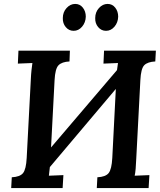

<svg xmlns="http://www.w3.org/2000/svg" viewBox="-20 -958 816 978"><path d="M37 0 40 -55Q82 -57 97.5 -76.5Q113 -96 116 -154L137 -553Q138 -578 140.5 -601Q143 -624 145 -637L71 -634L74 -700H336L334 -645Q295 -643 278 -625.5Q261 -608 258 -550L240 -207L576 -601Q579 -624 581 -637L507 -634L510 -700H774L771 -645Q732 -643 715 -626Q698 -609 695 -550L674 -149Q673 -122 671 -98.5Q669 -75 666 -63L741 -66L737 0H473L476 -55Q518 -57 533.5 -76.5Q549 -96 552 -154L570 -505L234 -107Q231 -78 229 -63L303 -66L299 0ZM520 -801Q496 -801 480 -820Q464 -839 465 -866Q465 -896 484 -917Q503 -938 528 -938Q552 -938 567 -919Q582 -900 582 -873Q581 -843 563 -822Q545 -801 520 -801ZM355 -801Q331 -801 315 -820Q299 -839 300 -866Q300 -896 319 -917Q338 -938 363 -938Q387 -938 402 -919Q417 -900 417 -873Q416 -843 398 -822Q380 -801 355 -801Z"/></svg>

Font: Lora SemiBold
Style: Italic
Weight: 600
Italic angle: -3°
Designer: Olga Karpushina, Alexei Vanyashin (Cyrillic)
Foundry: Cyreal
Version: Version 3.011; ttfautohint (v1.8.4.7-5d5b)